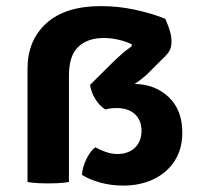

<svg xmlns="http://www.w3.org/2000/svg" viewBox="-20 -582 637 614"><path d="M374 11.5Q334.5 11.5 299.2 1.5Q264 -8.5 242 -23Q244 -48 256.2 -73.2Q268.5 -98.5 284.5 -111Q301 -102 319 -95.8Q337 -89.5 356 -89.5Q389.5 -89.5 411 -109.2Q432.5 -129 432.5 -164Q432.5 -197 411.5 -216.8Q390.5 -236.5 352.5 -236.5Q334.5 -236.5 316.5 -232Q297.5 -244.5 284.5 -265.8Q271.5 -287 268 -310.5L347 -389Q360.5 -401.5 370.8 -410.5Q381 -419.5 401.5 -434.5L401 -440.5Q384 -449 359.8 -454.8Q335.5 -460.5 311.5 -460.5Q261 -460.5 230.8 -432.8Q200.5 -405 200.5 -340V0Q183 3 164.5 3.8Q146 4.5 134 4.5Q123 4.5 104 3.8Q85 3 68 0V-362.5Q68 -453 128.5 -507.8Q189 -562.5 303.5 -562.5Q358 -562.5 412.2 -550.8Q466.5 -539 508.5 -522Q517.5 -502 523 -483.8Q528.5 -465.5 528.5 -449.5Q528.5 -427 518.5 -414Q508.5 -401 497.5 -391.5L449.5 -343.5Q430.5 -326.5 410.5 -313.5Q476.5 -312.5 519.8 -271.2Q563 -230 563 -158.5Q563 -105.5 538.5 -67.5Q514 -29.5 471.2 -9Q428.5 11.5 374 11.5Z"/></svg>

Font: Signika SC SemiBold
Style: Regular
Weight: 600
Designer: Anna Giedryś
Foundry: Anna Giedryś
Version: Version 2.000; ttfautohint (v1.8.3) -l 8 -r 50 -G 200 -x 9 -